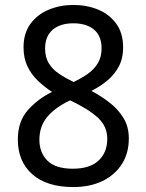

<svg xmlns="http://www.w3.org/2000/svg" viewBox="-20 -745 591 775"><path d="M276 10Q169 10 110.5 -41.5Q52 -93 52 -182Q52 -255 92.5 -300.5Q133 -346 190 -374Q158 -395 132 -420Q106 -445 90.5 -478Q75 -511 75 -554Q75 -611 103 -649Q131 -687 177 -706Q223 -725 276 -725Q331 -725 376.5 -706Q422 -687 449.5 -649Q477 -611 477 -553Q477 -510 460 -477.5Q443 -445 414.5 -421Q386 -397 349 -378Q387 -358 421.5 -331.5Q456 -305 478 -269.5Q500 -234 500 -186Q500 -126 471.5 -82Q443 -38 393 -14Q343 10 276 10ZM274 -64Q343 -64 378 -97Q413 -130 413 -185Q413 -235 375 -270Q337 -305 263 -340Q202 -311 170.5 -273Q139 -235 139 -181Q139 -129 171.5 -96.5Q204 -64 274 -64ZM277 -414Q309 -429 334.5 -447Q360 -465 375 -490Q390 -515 390 -550Q390 -600 359.5 -625.5Q329 -651 275 -651Q241 -651 215.5 -639.5Q190 -628 176 -605.5Q162 -583 162 -550Q162 -514 177 -489.5Q192 -465 218 -447.5Q244 -430 277 -414Z"/></svg>

Font: utamil85
Style: Book
Weight: 400
Designer: Jelle Bosma - Monotype Design Team
Foundry: Monotype Imaging Inc.
Version: Version 2.003